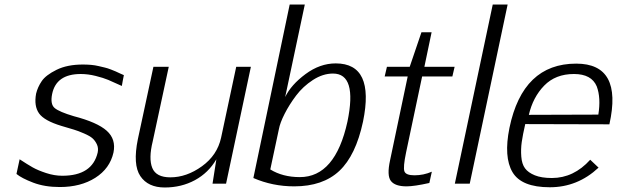

<svg xmlns="http://www.w3.org/2000/svg" viewBox="-20 -814 2734 851"><path d="M347 -528Q366 -528 383.5 -526.5Q401 -525 417.5 -521Q434 -517 445 -514.5Q456 -512 471.5 -506Q487 -500 492.5 -497.5Q498 -495 513 -488Q528 -481 529 -481Q527 -473 524 -455.5Q521 -438 520 -433Q481 -451 459.5 -460Q438 -469 404 -477.5Q370 -486 338 -486Q229 -486 211 -397Q202 -352 222.5 -335Q243 -318 307 -299Q411 -272 453 -234.5Q495 -197 483 -138Q467 -67 402.5 -26Q338 15 245 15Q178 15 127 -4.5Q76 -24 53 -43Q55 -54 60 -75.5Q65 -97 67 -108Q102 -85 125 -72Q148 -59 184.5 -47Q221 -35 256 -35Q389 -35 413 -138Q417 -158 409.5 -174Q402 -190 390.5 -200.5Q379 -211 352.5 -222.5Q326 -234 307.5 -239.5Q289 -245 252 -256Q176 -279 153 -311.5Q130 -344 140 -399Q147 -428 165 -454.5Q183 -481 230.5 -504.5Q278 -528 347 -528Z M728 -518 657 -188Q638 -111 655 -69.5Q672 -28 735 -28Q807 -28 875 -77Q943 -126 960 -204L1027 -518H1092L982 0H922L939 -108Q904 -48 844 -15.5Q784 17 710 17Q636 17 602 -33.5Q568 -84 591 -197L660 -518Z M1216 -241 1178 -63Q1233 -29 1309 -29Q1466 -29 1520 -275Q1564 -488 1456 -488Q1411 -488 1367 -459.5Q1323 -431 1292.5 -390.5Q1262 -350 1241.5 -309.5Q1221 -269 1216 -241ZM1103 -25 1264 -794H1331L1244 -384Q1270 -438 1334 -485.5Q1398 -533 1468 -533Q1642 -533 1589 -275Q1557 -125 1484 -56.5Q1411 12 1284 12Q1188 12 1103 -25Z M1695 -518H1796L1848 -671H1893L1861 -518H1995L1985 -475H1851L1780 -139Q1766 -72 1772.5 -54.5Q1779 -37 1817 -37Q1857 -37 1894 -53L1883 -3Q1816 12 1782 12Q1731 12 1712.5 -12Q1694 -36 1709 -104L1787 -475H1685Z M2062 0H1996L2164 -794H2230Z M2324 -305 2632 -306Q2644 -380 2625 -431Q2602 -486 2524 -486Q2442 -486 2392 -434.5Q2342 -383 2324 -305ZM2426 -25Q2523 -25 2596 -106Q2631 -73 2633 -71Q2540 16 2417 16Q2291 16 2251.5 -51Q2212 -118 2238 -247Q2297 -532 2534 -532Q2741 -532 2681 -263L2308 -264Q2297 -216 2292.5 -184.5Q2288 -153 2290.5 -120Q2293 -87 2307 -68Q2321 -49 2350.5 -37Q2380 -25 2426 -25Z"/></svg>

Font: Afta sans
Style: Italic
Weight: 400
Italic angle: -12°
Designer: par.qink
Foundry: Oriol Esparraguera Font
Version: Version 1.000